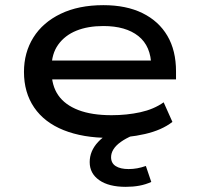

<svg xmlns="http://www.w3.org/2000/svg" viewBox="-20 -526 769 745"><path d="M404 9Q302 9 227 -21Q152 -51 112.5 -109Q73 -167 73 -247Q73 -322 109.5 -380.5Q146 -439 215.5 -472.5Q285 -506 381 -506Q470 -506 533 -475Q596 -444 629.5 -387Q663 -330 663 -249V-218H155V-291H591L567 -269Q566 -347 517 -386Q468 -425 381 -425Q321 -425 276.5 -407Q232 -389 206 -353Q180 -317 180 -263V-251Q180 -194 206 -156.5Q232 -119 284 -99Q336 -79 413 -79Q472 -79 524.5 -90.5Q577 -102 615 -129L649 -53Q608 -21 542.5 -6Q477 9 404 9ZM468 199Q402 199 365 173Q328 147 328 103Q328 60 360.5 25Q393 -10 457 -34L494 0Q468 11 449 24.5Q430 38 420.5 53Q411 68 411 84Q411 107 429 118.5Q447 130 479 130Q496 130 512.5 127Q529 124 546 118L567 180Q545 190 520.5 194.5Q496 199 468 199Z"/></svg>

Font: Nunito Sans 7pt Expanded Medium
Style: Regular
Weight: 500
Width: 7
Designer: Vernon Adams
Foundry: Vernon Adams
Version: Version 3.101;gftools[0.9.27]